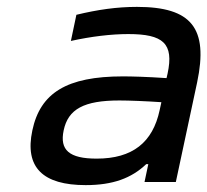

<svg xmlns="http://www.w3.org/2000/svg" viewBox="-20 -529 603 558"><path d="M378 -509C320 -509 264 -501 202 -486L186 -410C245 -423 303 -430 353 -430C454 -430 486 -403 467 -315L464 -302C404 -306 362 -307 337 -307C174 -307 97 -259 74 -150C51 -42 105 9 229 9C308 9 362 -11 405 -52H411L400 0H491L553 -290C586 -447 537 -509 378 -509ZM165 -150C178 -212 224 -237 327 -237C356 -237 405 -235 449 -232L444 -209C424 -115 365 -68 261 -68C181 -68 153 -93 165 -150Z"/></svg>

Font: LT Wave Text Italic
Style: Regular
Weight: 400
Designer: Daniel Lyons
Version: Version 2.5 (Glyphs App)